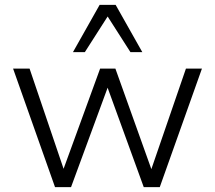

<svg xmlns="http://www.w3.org/2000/svg" viewBox="-20 -772 887 792"><path d="M207 0 34 -489H102L250 -53H234L393 -489H456L612 -53H597L747 -489H813L639 0H573L412 -443H436L273 0ZM281 -557 391 -752H457L567 -557H518L424 -704L330 -557Z"/></svg>

Font: Nunito Sans 10pt Light
Style: Regular
Weight: 300
Designer: Vernon Adams
Foundry: Vernon Adams
Version: Version 3.101;gftools[0.9.27]